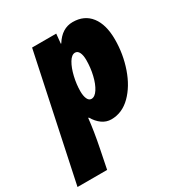

<svg xmlns="http://www.w3.org/2000/svg" viewBox="-228 -692 994 1061"><g transform="rotate(-30 268.5 -161.5)"><path d="M126 -553H280L274 -492H277Q321 -563 390 -563Q464 -563 504.5 -510.5Q545 -458 545 -363Q545 -270 515 -183.5Q485 -97 431 -43.5Q377 10 308 10Q276 10 249.5 -9Q223 -28 204 -61H200Q192 17 171 121L147 240H-42ZM351 -343Q351 -375 342 -392.5Q333 -410 317 -410Q295 -410 276.5 -379Q258 -348 247 -301Q236 -254 236 -210Q236 -180 244.5 -161.5Q253 -143 269 -143Q291 -143 310 -172.5Q329 -202 340 -248.5Q351 -295 351 -343Z"/></g></svg>

Font: Noto Sans Display Black
Style: Italic
Weight: 900
Italic angle: -12°
Designer: Monotype Design team
Foundry: Monotype Imaging Inc.
Version: Version 1.000